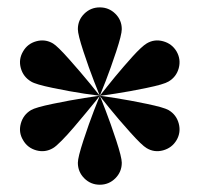

<svg xmlns="http://www.w3.org/2000/svg" viewBox="-20 -780 546 525"><path d="M192.9 -335Q192.9 -349.6 208 -395.8Q223.1 -441.9 237.1 -478Q251 -514.2 252.9 -518.1Q254.9 -514.2 268.8 -478Q282.7 -441.9 297.9 -395.8Q313 -349.6 313 -335Q313 -310.1 295.4 -292.5Q277.8 -274.9 252.9 -274.9Q228 -274.9 210.4 -292.5Q192.9 -310.1 192.9 -335ZM43 -397Q30.3 -418 36.9 -442.1Q43.5 -466.3 64.9 -479Q77.1 -486.3 124.3 -496.1Q171.4 -505.9 210.7 -512Q250 -518.1 252.9 -518.1L242.2 -504.4Q231 -490.7 215.1 -471.4Q199.2 -452.1 181.9 -431.9Q164.6 -411.6 148.7 -395.5Q132.8 -379.4 125 -375Q103.5 -362.3 79.3 -368.9Q55.2 -375.5 43 -397ZM43 -639.2Q55.2 -660.6 79.3 -667.2Q103.5 -673.8 125 -661.1Q137.2 -653.8 168.7 -618.4Q200.2 -583 226.6 -550.8L252.9 -518.1Q250 -518.1 210.7 -523.9Q171.4 -529.8 124.3 -539.6Q77.1 -549.3 64.9 -557.1Q43.5 -569.8 36.9 -593.8Q30.3 -617.7 43 -639.2ZM192.9 -700.2Q192.9 -725.1 210.4 -742.4Q228 -759.8 252.9 -759.8Q277.8 -759.8 295.4 -742.4Q313 -725.1 313 -700.2Q313 -685.5 297.9 -639.6Q282.7 -593.8 268.8 -557.9Q254.9 -522 252.9 -518.1Q251 -522 237.1 -557.9Q223.1 -593.8 208 -639.6Q192.9 -685.5 192.9 -700.2ZM252.9 -518.1Q255.9 -518.1 294.9 -512Q334 -505.9 381.1 -496.1Q428.2 -486.3 440.9 -479Q462.4 -466.3 468.8 -442.1Q475.1 -418 462.9 -397Q450.2 -375.5 426 -368.9Q401.9 -362.3 380.9 -375Q368.2 -382.3 336.2 -418Q304.2 -453.6 279.1 -484.6Q253.9 -515.6 252.9 -518.1ZM252.9 -518.1 258.8 -525.4Q264.6 -532.7 273.7 -544.2Q282.7 -555.7 294.4 -569.8Q306.2 -584 318.8 -598.6Q331.5 -613.3 343 -626Q354.5 -638.7 364.7 -648.2Q375 -657.7 380.9 -661.1Q401.9 -673.8 426 -667.2Q450.2 -660.6 462.9 -639.2Q475.1 -617.7 468.8 -593.8Q462.4 -569.8 440.9 -557.1Q428.2 -549.3 381.1 -539.6Q334 -529.8 294.9 -523.9Q255.9 -518.1 252.9 -518.1Z"/></svg>

Font: Fin Serif Display
Style: Italic
Weight: 400
Designer: J. Blake Harris
Version: Version 1.006;FEAKit 1.0